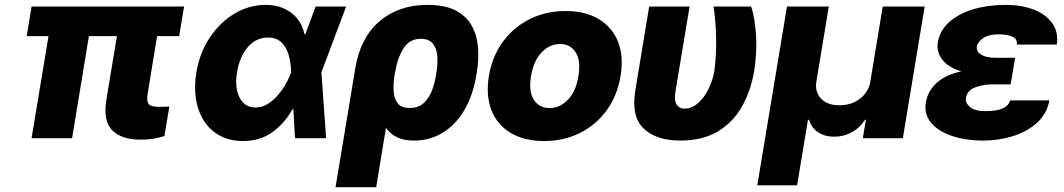

<svg xmlns="http://www.w3.org/2000/svg" viewBox="-20 -573 4411 796"><path d="M743.2 -545.9 722.7 -423.3H631.3L591.8 -182.6Q586.9 -151.9 597.4 -140.9Q607.9 -129.9 639.6 -129.9Q652.3 -129.9 662.8 -130.4Q673.3 -130.9 682.1 -131.3L661.6 -8.8Q639.2 -2 614.5 2.2Q589.8 6.3 563.5 5.9Q484.4 6.3 445.6 -32.5Q406.7 -71.3 420.9 -159.2L464.8 -423.3H348.6L278.8 0H110.8L181.2 -423.3H90.8L110.8 -545.9Z M986.3 11.7Q917 11.2 869.1 -24.9Q821.3 -61 801 -125Q780.8 -189 793.9 -272.5Q808.1 -356 850.8 -418.9Q893.6 -481.9 953.6 -517.3Q1013.7 -552.7 1080.6 -552.7Q1144 -552.7 1187 -520.3Q1230 -487.8 1242.2 -431.6H1246.1L1288.6 -545.9H1415L1312.5 -272.9L1332 0H1203.1L1196.3 -119.6H1191.9Q1162.6 -64.5 1111.1 -26.4Q1059.6 11.7 986.3 11.7ZM1187.5 -272.9 1187 -274.4Q1186 -311 1177.2 -343.5Q1168.5 -376 1147.7 -396.5Q1127 -417 1090.8 -417.5Q1040.5 -417 1006.8 -377Q973.1 -336.9 962.9 -274.4Q952.1 -210.4 973.1 -168.9Q994.1 -127.4 1039.1 -127.4Q1071.8 -127.4 1100.8 -149.4Q1129.9 -171.4 1152.1 -204.6Q1174.3 -237.8 1186.5 -271.5Z M1371.1 203.1 1453.1 -291Q1474.1 -417 1553.5 -484.9Q1632.8 -552.7 1752.4 -552.7Q1824.2 -552.7 1868.7 -529.8Q1913.1 -506.8 1935.3 -467.3Q1957.5 -427.7 1961.7 -377Q1965.8 -326.2 1956.5 -271L1954.6 -261.2Q1941.4 -179.2 1906 -118.2Q1870.6 -57.1 1816.9 -23.7Q1763.2 9.8 1695.8 9.8Q1654.3 9.8 1626 -3.9Q1597.7 -17.6 1580.1 -43L1539.6 203.1ZM1615.2 -258.8Q1610.4 -226.6 1611.8 -196Q1613.3 -165.5 1628.2 -145.5Q1643.1 -125.5 1678.7 -125.5Q1714.8 -125.5 1737.1 -146.2Q1759.3 -167 1771 -198.2Q1782.7 -229.5 1787.6 -261.2L1789.1 -271Q1795.4 -308.1 1793 -340.3Q1790.5 -372.6 1774.4 -392.3Q1758.3 -412.1 1724.1 -412.1Q1677.7 -412.1 1652.6 -372.1Q1627.4 -332 1617.7 -272Z M2235.4 11.7Q2154.3 11.7 2098.1 -21.5Q2042 -54.7 2017.8 -115.2Q1993.7 -175.8 2006.8 -257.8Q2020.5 -339.4 2064.9 -399.9Q2109.4 -460.4 2176.5 -493.9Q2243.7 -527.3 2324.7 -527.3Q2406.2 -527.3 2462.2 -493.9Q2518.1 -460.4 2542.2 -399.9Q2566.4 -339.4 2552.7 -257.8Q2539.1 -175.8 2494.9 -115.2Q2450.7 -54.7 2383.8 -21.5Q2316.9 11.7 2235.4 11.7ZM2258.3 -125Q2300.8 -125 2334.2 -159.2Q2367.7 -193.4 2377.9 -257.8Q2388.7 -321.8 2366.5 -356.2Q2344.2 -390.6 2301.8 -390.6Q2259.3 -390.6 2225.8 -356.2Q2192.4 -321.8 2181.6 -257.8Q2170.9 -193.4 2193.4 -159.2Q2215.8 -125 2258.3 -125Z M2671.4 -545.9H2838.9L2781.2 -199.2Q2773.9 -154.8 2785.6 -138.7Q2797.4 -122.6 2817.4 -122.6Q2848.6 -122.6 2874.3 -145.8Q2899.9 -168.9 2917.5 -204.6Q2935.1 -240.2 2941.4 -277.3Q2950.2 -343.8 2949 -414.3Q2947.8 -484.9 2938 -545.9H3094.2Q3109.4 -501 3114.3 -429Q3119.1 -356.9 3106.4 -277.3Q3092.3 -194.8 3055.2 -129.9Q3018.1 -64.9 2955.1 -27.6Q2892.1 9.8 2800.8 9.8Q2700.2 9.8 2647.9 -40.8Q2595.7 -91.3 2614.3 -200.2Z M3119.6 195.3 3242.7 -545.9H3416L3364.7 -235.4Q3357.4 -191.9 3384 -164.1Q3410.6 -136.2 3460 -136.7Q3509.8 -136.2 3545.7 -164.1Q3581.5 -191.9 3588.4 -235.4L3639.6 -545.9H3813.5L3723.1 0H3557.1L3569.8 -76.2H3565.9Q3545.9 -43.5 3512 -24.9Q3478 -6.3 3438.5 -6.3Q3398.9 -6.3 3371.3 -24.9Q3343.8 -43.5 3334.5 -76.2H3329.6L3284.7 195.3Z M4180.7 -286.6 4177.2 -265.6 4169.9 -223.1H4089.4Q4055.2 -222.7 4022.7 -210.7Q3990.2 -198.7 3984.4 -167Q3981.4 -146.5 4001.2 -129.4Q4021 -112.3 4065.9 -112.3Q4113.3 -112.3 4137.7 -123.8Q4162.1 -135.3 4167.5 -156.7H4330.6Q4320.3 -100.6 4278.8 -63.5Q4237.3 -26.4 4178.5 -8.3Q4119.6 9.8 4057.6 9.8Q3983.4 9.8 3926.5 -9.5Q3869.6 -28.8 3840.1 -64.2Q3810.5 -99.6 3818.4 -148.9Q3826.7 -196.3 3863.8 -229.7Q3900.9 -263.2 3965.8 -277.3Q3912.1 -293 3887 -325.4Q3861.8 -357.9 3867.7 -396.5Q3876.5 -446.8 3915.5 -481.7Q3954.6 -516.6 4015.4 -534.7Q4076.2 -552.7 4150.4 -552.7Q4215.3 -552.7 4265.6 -533.2Q4315.9 -513.7 4342.3 -477.1Q4368.7 -440.4 4361.3 -388.2H4195.8Q4198.2 -411.6 4176.8 -421.1Q4155.3 -430.7 4119.6 -430.7Q4078.6 -430.7 4056.2 -415Q4033.7 -399.4 4029.8 -380.9Q4026.9 -359.4 4047.6 -346.4Q4068.4 -333.5 4107.4 -333.5H4188.5Z"/></svg>

Font: Inter Display Extra Bold
Style: Italic
Weight: 800
Italic angle: -9.39999°
Designer: Rasmus Andersson
Foundry: rsms
Version: Version 4.000;git-4fc901f